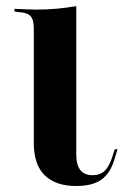

<svg xmlns="http://www.w3.org/2000/svg" viewBox="-20 -600 406 631"><path d="M91.1 -201.6V-504Q91.1 -524.2 87.1 -535.5Q83.1 -546.8 73.8 -552.4Q64.5 -558.1 46.8 -559.7L27.4 -562.1V-571Q48.4 -570.2 65.3 -569.4Q82.3 -568.5 98.4 -568.5Q135.5 -568.5 166.5 -571.4Q197.6 -574.2 230.6 -579.8V-516.1V-571V-201.6ZM230.6 11.3Q162.9 11.3 127 -23.8Q91.1 -58.9 91.1 -129.8V-201.6H230.6V-92.7Q230.6 -58.1 244 -41.1Q257.3 -24.2 283.9 -24.2Q308.9 -24.2 323.8 -38.3Q338.7 -52.4 349.2 -84.7L357.3 -109.7H366.1L356.5 -77.4Q342.7 -30.6 313.3 -9.7Q283.9 11.3 230.6 11.3Z"/></svg>

Font: Playfair 144pt SemiCondensed ExtraBold
Style: Regular
Weight: 800
Width: 4
Designer: Claus Eggers Sørensen
Foundry: Claus Eggers Sørensen
Version: Version 2.203